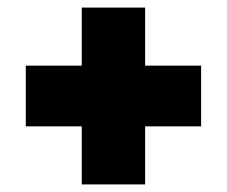

<svg xmlns="http://www.w3.org/2000/svg" viewBox="-20 -633 598 506"><path d="M195.5 -147V-300H48V-460H195.5V-613H362.5V-460H510V-300H362.5V-147Z"/></svg>

Font: Encode Sans Black
Style: Regular
Weight: 900
Designer: Multiple Designers
Foundry: Impallari Type
Version: Version 3.002; ttfautohint (v1.8.3) -l 8 -r 50 -G 200 -x 14 